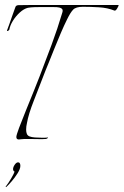

<svg xmlns="http://www.w3.org/2000/svg" viewBox="-20 -554 492 764"><path d="M55 1Q45 1 45 -9Q45 -16 56 -45.5Q67 -75 83 -114Q99 -153 114 -190.5Q129 -228 138 -251Q162 -313 185.5 -376.5Q209 -440 228 -504Q232 -516 224.5 -520.5Q217 -525 206 -525.5Q195 -526 186 -526H149Q132 -526 117 -525.5Q102 -525 91 -523Q75 -519 59 -504.5Q43 -490 31.5 -471.5Q20 -453 17 -436Q17 -434 12 -431.5Q7 -429 8 -433Q11 -441 17.5 -459Q24 -477 30.5 -496Q37 -515 41 -525Q43 -533 53.5 -533.5Q64 -534 95 -534H452V-533Q452 -530 446 -520Q440 -510 435 -512Q408 -523 373.5 -525Q339 -527 310 -527Q282 -527 271 -515.5Q260 -504 247 -477Q235 -453 222 -422.5Q209 -392 196.5 -361Q184 -330 174.5 -306Q165 -282 161 -273Q137 -210 115 -154.5Q93 -99 87 -63Q84 -51 84 -38Q84 -28 87 -21Q90 -14 98 -11Q106 -8 119 -7Q132 -6 145 -6Q152 -6 158.5 -6Q165 -6 169 -7Q171 -7 171 -6Q171 -5 167.5 -3Q164 -1 162 -1Q150 0 131.5 -0.5Q113 -1 96 -1Q86 -1 78 -1Q70 -1 64 0Q62 0 59.5 0.5Q57 1 55 1ZM5 190Q4 191 3 190Q2 189 3 188Q14 174 25 155Q36 136 38 129Q32 126 32 119Q32 111 38.5 101.5Q45 92 52 92Q61 92 61 106Q61 118 50 135.5Q39 153 26 168Q13 183 5 190Z"/></svg>

Font: Explora
Style: Regular
Weight: 400
Designer: Robert E. Leuschke
Foundry: Robert E. Leuschke
Version: Version 1.010